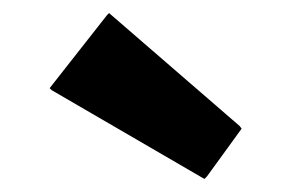

<svg xmlns="http://www.w3.org/2000/svg" viewBox="-20 -860 446 294"><path d="M347 -667 147 -840 144 -837 56 -725 59 -722 293 -586 297 -590 350 -663ZM347 -667H346Z"/></svg>

Font: Hussar Woodtype
Style: Bd
Weight: 900
Foundry: Cannot Into Space Fonts
Version: Version 1.07